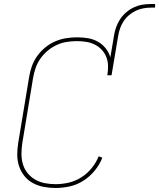

<svg xmlns="http://www.w3.org/2000/svg" viewBox="-20 -929 793 957"><path d="M257 8Q227 8 198 2.5Q169 -3 144 -16.5Q119 -30 101.5 -52Q84 -74 75 -101Q66 -128 66 -158Q66 -188 71 -218L125 -544Q129 -571 138.5 -598Q148 -625 165 -649Q182 -673 205 -692Q228 -711 254.5 -722.5Q281 -734 309 -738.5Q337 -743 364 -743Q392 -743 418.5 -738.5Q445 -734 467.5 -721.5Q490 -709 506.5 -688.5Q523 -668 530 -643L548 -750Q551 -771 558.5 -792.5Q566 -814 578.5 -833Q591 -852 609 -867.5Q627 -883 647.5 -892.5Q668 -902 689.5 -905.5Q711 -909 733 -909H753V-891H733Q714 -891 694.5 -887.5Q675 -884 657 -875.5Q639 -867 623 -853.5Q607 -840 596 -823Q585 -806 578.5 -787.5Q572 -769 569 -750L536 -554H515Q519 -578 518.5 -601Q518 -624 510 -644.5Q502 -665 487 -681Q472 -697 452 -707Q432 -717 409.5 -720.5Q387 -724 363 -724Q338 -724 312.5 -720Q287 -716 263 -705Q239 -694 218 -676.5Q197 -659 181.5 -637Q166 -615 157.5 -590Q149 -565 145 -541L91 -215Q87 -188 87 -161Q87 -134 94.5 -109.5Q102 -85 118 -65.5Q134 -46 156 -33.5Q178 -21 204 -16Q230 -11 257 -11Q289 -11 322 -18.5Q355 -26 384.5 -44.5Q414 -63 436.5 -90.5Q459 -118 472 -150L490 -143Q477 -109 452.5 -79Q428 -49 396 -28.5Q364 -8 328 0Q292 8 257 8Z"/></svg>

Font: Iosevka SS04 Thin Extended
Style: Italic
Weight: 100
Width: 7
Italic angle: -9°
Monospace: yes
Designer: Belleve Invis
Foundry: Belleve Invis
Version: Version 19.0.0; ttfautohint (v1.8.4)